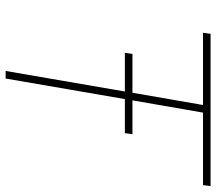

<svg xmlns="http://www.w3.org/2000/svg" viewBox="-62 -688 751 666"><g transform="rotate(90 313.0 -355.5)"><path d="M442.4 -413.6H324.2L252.9 0H226.6L297.9 -413.6H163.6L167.5 -439.9H302.2L344.7 -684.6H94.2L97.7 -710.9H626L622.6 -684.6H371.1L328.6 -439.9H445.8Z"/></g></svg>

Font: Roboto Thin
Style: Italic
Weight: 250
Italic angle: -12°
Designer: Google
Version: Version 2.134; 2016